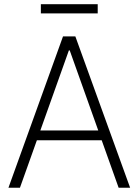

<svg xmlns="http://www.w3.org/2000/svg" viewBox="-20 -877 646 897"><path d="M19.5 0 274.4 -707H332L587.9 0H534.2L455.1 -221.7H152.3L73.2 0ZM439 -267.6 305.7 -641.6H301.8L168.5 -267.6ZM436.5 -814.5H170.9V-857.4H436.5Z"/></svg>

Font: Pretendard Std ExtraLight
Style: Regular
Weight: 200
Designer: Base glyphs from Inter by Rasmus Andersson; Hangeul glyphs from Noto Sans CJK(Source Han Sans) by Jang Soo-young and Kan
Foundry: Kil Hyung-jin
Version: Version 1.309